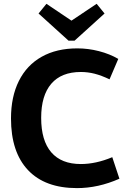

<svg xmlns="http://www.w3.org/2000/svg" viewBox="-20 -969 655 997"><path d="M180.2 -898.9 221.2 -949.2 351.1 -861.8 481.9 -949.2 522.9 -898.9 367.2 -757.8H335.9ZM594.2 -663.1 548.8 -557.1Q506.8 -577.1 471.4 -586.2Q436 -595.2 399.9 -595.2Q298.8 -595.2 246.3 -534.2Q193.8 -473.1 193.8 -356.9Q193.8 -238.8 246.3 -178Q298.8 -117.2 399.9 -117.2Q478 -117.2 563 -152.8L600.1 -41Q490.2 7.8 379.9 7.8Q213.9 7.8 125.5 -85.7Q37.1 -179.2 37.1 -354Q37.1 -466.8 78.1 -548.8Q119.1 -630.9 196.5 -674.3Q273.9 -717.8 381.8 -717.8Q438 -717.8 493.9 -703.4Q549.8 -689 594.2 -663.1Z"/></svg>

Font: Sarala
Style: Bold
Weight: 700
Designer: Andres Torresi
Foundry: Huerta Tipografica
Version: Version 1.004;PS 001.003;hotconv 1.0.70;makeotf.lib2.5.58329